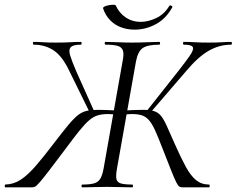

<svg xmlns="http://www.w3.org/2000/svg" viewBox="-45 -805 1016 825"><path d="M308.8 0Q305.2 0 305.2 -6Q305.2 -12 308.8 -12Q343 -12 360.7 -17.6Q378.4 -23.2 386.9 -38.8Q395.4 -54.4 400.4 -82.4L482.4 -545.4Q488.2 -574.4 482.8 -588.8Q477.4 -603.2 459.8 -608.1Q442.2 -613 409 -613Q405 -613 405 -619Q405 -625 409 -625Q431.6 -625 462.4 -623.5Q493.2 -622 521.8 -622Q554.8 -622 586.9 -623.5Q619 -625 638.8 -625Q642.8 -625 642.8 -619Q642.8 -613 638.8 -613Q588.6 -613 567.8 -598.2Q547 -583.4 539 -539.6L457.4 -79.4Q452.4 -50.6 455.2 -36.2Q458 -21.8 474 -16.9Q490 -12 523.2 -12Q526.4 -12 526.4 -6Q526.4 0 523.2 0Q500.4 0 473 -1Q445.6 -2 415.2 -2Q384.8 -2 357.2 -1Q329.6 0 308.8 0ZM-22.4 0Q-24.6 0 -24.5 -6Q-24.4 -12 -22.4 -12Q13.6 -13 43.7 -32.6Q73.8 -52.2 108.3 -91.8Q142.8 -131.4 188 -191.4Q224.8 -239.4 248.5 -267.9Q272.2 -296.4 290.1 -310.3Q308 -324.2 327.5 -328.6Q347 -333 375.6 -333Q406.4 -333 461.8 -330L459 -312Q448.2 -313 438.5 -314Q428.8 -315 420.8 -315Q394.2 -315 375.2 -309.4Q356.2 -303.8 338.1 -288.2Q320 -272.6 296.3 -243.4Q272.6 -214.2 237.4 -166.4Q190.4 -103.6 164.2 -69.7Q138 -35.8 124.9 -20.9Q111.8 -6 105.7 -3Q99.6 0 91.6 0ZM342.8 -317 251.8 -502.2Q222.2 -564.2 185.3 -588.6Q148.4 -613 100.4 -613Q96.4 -613 96.4 -619Q96.4 -625 100.2 -625Q119.2 -625 140 -623.5Q160.8 -622 194.4 -622Q231.4 -622 255.8 -623.5Q280.2 -625 301.8 -625Q305.8 -625 305.8 -619Q305.8 -613 301.8 -613Q269.8 -613 259.3 -602.4Q248.8 -591.8 256.5 -566.5Q264.2 -541.2 283.4 -497L360 -326ZM737.8 0Q730.8 0 725.3 -3.5Q719.8 -7 712.2 -22.2Q704.6 -37.4 690.5 -72.5Q676.4 -107.6 651.6 -171.4Q633.6 -218.4 620.5 -246.8Q607.4 -275.2 594.2 -289.7Q581 -304.2 564 -309.6Q547 -315 520.4 -315Q512.2 -315 502.2 -314Q492.2 -313 481.2 -312L482.8 -330Q540 -333 567.8 -333Q599 -333 617 -327.5Q635 -322 647.3 -306.5Q659.6 -291 672.5 -261.9Q685.4 -232.8 706.4 -185.6Q732.8 -126 753.6 -88Q774.4 -50 797.4 -31.1Q820.4 -12.2 852.8 -12Q856.2 -12 856.1 -6Q856 0 853 0ZM597.8 -317 583.8 -326 721 -499.4Q756 -544 772.4 -568.4Q788.8 -592.8 783.2 -602.9Q777.6 -613 745 -613Q741.4 -613 741.4 -619Q741.4 -625 745 -625Q769 -625 792.9 -623.5Q816.8 -622 852.8 -622Q888.2 -622 908.7 -623.5Q929.2 -625 947.8 -625Q951.6 -625 951.6 -619Q951.6 -613 947.8 -613Q897.6 -613 851.9 -586.9Q806.2 -560.8 754.2 -498.8ZM533.6 -677.6Q501.2 -677.6 474 -688.1Q446.8 -698.6 427.3 -719.1Q407.8 -739.6 398 -768.6Q397 -773.6 404.3 -777.1Q411.6 -780.6 422.4 -782.6Q433.2 -784.6 442.2 -784.6Q451.2 -784.6 452.2 -781.6Q467.8 -748.2 495.7 -729.6Q523.6 -711 558.8 -711Q591.4 -711 625.8 -727.1Q660.2 -743.2 682.2 -779Q684.4 -783.8 691 -780.6Q697.6 -777.4 695.6 -774.4Q669 -725.2 625.2 -701.4Q581.4 -677.6 533.6 -677.6Z"/></svg>

Font: Cormorant Garamond Light
Style: Italic
Weight: 300
Italic angle: -10°
Designer: Christian Thalmann (Catharsis Fonts)
Foundry: Catharsis Fonts
Version: Version 4.001